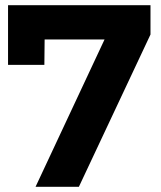

<svg xmlns="http://www.w3.org/2000/svg" viewBox="-20 -720 622 740"><path d="M11 -700H560V-587L284 0H117L383 -568H152L151 -470H11Z"/></svg>

Font: Montserrat-Arabic SemiBold
Style: Regular
Weight: 600
Designer: Mohamed Gaber
Foundry: Kief Type Foundry
Version: Version 5.008;PS 005.008;hotconv 1.0.88;makeotf.lib2.5.64775